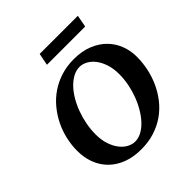

<svg xmlns="http://www.w3.org/2000/svg" viewBox="-229 -1028 1209 1209"><g transform="rotate(-45 376.0 -423.0)"><path d="M577.1 -417Q577.1 -467.3 564.2 -506.3Q551.3 -545.4 530.5 -572.3Q509.8 -599.1 483.9 -613Q458 -627 432.1 -627Q402.3 -627 373.8 -611.8Q345.2 -596.7 319.8 -570.6Q294.4 -544.4 272.9 -508.5Q251.5 -472.7 236.1 -431.4Q220.7 -390.1 211.9 -345Q203.1 -299.8 203.1 -254.9Q203.1 -203.1 216.6 -164.1Q230 -125 251 -98.6Q272 -72.3 297.6 -59.1Q323.2 -45.9 348.1 -45.9Q377.4 -45.9 406 -61.3Q434.6 -76.7 460 -103.5Q485.4 -130.4 506.8 -166.3Q528.3 -202.1 543.9 -243.4Q559.6 -284.7 568.4 -329.1Q577.1 -373.5 577.1 -417ZM732.9 -417Q732.9 -365.7 722.2 -313.7Q711.4 -261.7 689.7 -213.6Q668 -165.5 635.3 -123.5Q602.5 -81.5 559.1 -50.5Q515.6 -19.5 460.9 -1.7Q406.2 16.1 340.8 16.1Q271 16.1 216.6 -4.6Q162.1 -25.4 124.5 -62.7Q86.9 -100.1 67.4 -151.1Q47.9 -202.1 47.9 -263.2Q47.9 -314.9 59.8 -366.7Q71.8 -418.5 95 -465.6Q118.2 -512.7 151.9 -553.2Q185.5 -593.8 229.2 -623.5Q272.9 -653.3 326.2 -670.2Q379.4 -687 440.9 -687Q513.2 -687 567.9 -664.8Q622.6 -642.6 659.2 -605.2Q695.8 -567.9 714.4 -519Q732.9 -470.2 732.9 -417ZM637.2 -781.2H296.4L312.5 -861.8H652.3Z"/></g></svg>

Font: Charis SIL Phon
Style: Bold Italic
Weight: 700
Italic angle: -11°
Foundry: SIL International
Version: Version 5.000